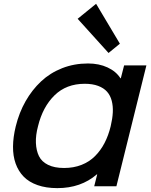

<svg xmlns="http://www.w3.org/2000/svg" viewBox="-20 -971 785 1001"><path d="M557.1 -313Q566.4 -352.1 568.1 -384.8Q569.8 -417.5 562.5 -445.6Q555.2 -473.6 538.1 -492.9Q521 -512.2 491.7 -523.2Q462.4 -534.2 421.9 -534.2Q325.7 -534.2 264.2 -473.9Q202.6 -413.6 178.2 -313Q165.5 -265.6 167.2 -225.8Q168.9 -186 183.1 -157Q197.3 -127.9 230.5 -111.6Q263.7 -95.2 314 -95.2Q363.8 -95.2 404.8 -111.3Q445.8 -127.4 475.3 -157Q504.9 -186.5 525.1 -225.6Q545.4 -264.6 557.1 -313ZM743.2 -629.9 586.9 0H471.2L486.8 -62H484.9Q401.9 9.8 278.8 9.8Q220.2 9.8 175.8 -5.9Q131.3 -21.5 103.5 -50Q75.7 -78.6 61.5 -118.4Q47.4 -158.2 47.9 -207Q48.3 -255.9 62 -312Q79.6 -383.8 113.3 -443.1Q147 -502.4 194.1 -546.6Q241.2 -590.8 304 -615.5Q366.7 -640.1 439 -640.1Q496.1 -640.1 540.8 -619.4Q585.4 -598.6 607.9 -563H609.9L627 -629.9ZM481 -951.2 605 -743.2 545.9 -694.8 384.8 -873Z"/></svg>

Font: Sinkin Sans 500 Medium Italic
Style: Regular
Weight: 500
Italic angle: -112°
Designer: Keith Bates
Foundry: K-Type
Version: Sinkin Sans (version 1.0)  by Keith Bates   •   © 2014   www